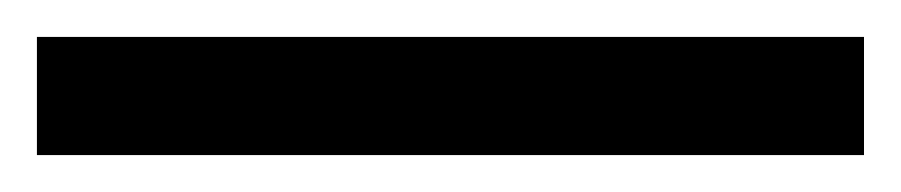

<svg xmlns="http://www.w3.org/2000/svg" viewBox="-22 70 488 104"><path d="M446 154H-2V90H446Z"/></svg>

Font: Noto Sans Meroitic
Style: Regular
Weight: 400
Designer: Monotype Design Team
Foundry: Monotype Imaging Inc.
Version: Version 2.002; ttfautohint (v1.8.4.7-5d5b)